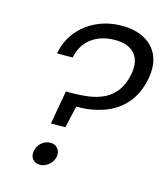

<svg xmlns="http://www.w3.org/2000/svg" viewBox="-107 -790 763 879"><g transform="rotate(15 274.0 -351.0)"><path d="M364 -707Q428 -707 472.5 -682Q517 -657 535.5 -611.5Q554 -566 542 -503Q527 -429 486.5 -383Q446 -337 386.5 -316Q327 -295 256 -295L232 -191H164L192 -350H218Q261 -350 300.5 -355.5Q340 -361 372.5 -377Q405 -393 428 -423.5Q451 -454 461 -503Q473 -566 443.5 -601Q414 -636 349 -636Q284 -636 239 -603Q194 -570 182 -508H108Q119 -569 155.5 -613.5Q192 -658 245.5 -682.5Q299 -707 364 -707ZM164 5Q140 5 128 -11Q116 -27 121 -50Q125 -73 143.5 -89Q162 -105 186 -105Q208 -105 220.5 -89Q233 -73 229 -50Q224 -27 205 -11Q186 5 164 5Z"/></g></svg>

Font: Albert Sans
Style: Italic
Weight: 400
Italic angle: -11.25°
Designer: Andreas Rasmussen
Foundry: a.Foundry
Version: Version 1.025